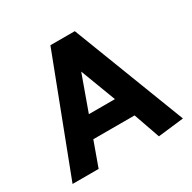

<svg xmlns="http://www.w3.org/2000/svg" viewBox="-154 -832 993 995"><g transform="rotate(-30 342.5 -335.0)"><path d="M420 -271H264L340 -482ZM270 -680 10 0H166L219 -147H466L521 10L675 -8L416 -680Z"/></g></svg>

Font: Catamaran Thin ExtraBold
Style: Regular
Weight: 800
Version: Version 2.000